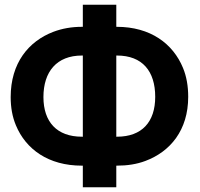

<svg xmlns="http://www.w3.org/2000/svg" viewBox="-20 -760 842 809"><path d="M25 -351C25 -307 32 -268 47 -232C89 -131 184 -62 325 -62H329V29H470V-62H472C516 -62 556 -68 593 -82C697 -121 773 -211 773 -352C773 -397 766 -438 751 -474C709 -576 614 -647 472 -647H470V-740H329V-647H325C282 -647 242 -640 205 -626C100 -586 25 -494 25 -351ZM163 -351C163 -458 219 -526 325 -526H329V-184H325C220 -184 163 -246 163 -351ZM470 -184V-526H473C580 -526 634 -460 634 -352C634 -246 578 -184 473 -184Z"/></svg>

Font: Asimov Pro
Style: Bd
Weight: 700
Designer: Google
Version: Version 2.000980; 2014